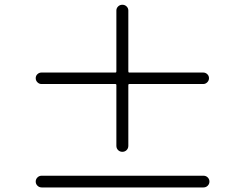

<svg xmlns="http://www.w3.org/2000/svg" viewBox="-20 -820 1040 816"><path d="M843.8 -511.7Q853.5 -511.7 860.8 -504.9Q868.2 -498 868.2 -487.8Q868.2 -477.5 860.8 -470.2Q853.5 -462.9 843.8 -462.9H529.3Q525.4 -462.9 525.4 -459V-200.2Q525.4 -189.5 518.1 -182.1Q510.7 -174.8 500 -174.8Q489.3 -174.8 481.9 -182.1Q474.6 -189.5 474.6 -200.2V-459Q474.6 -462.9 470.7 -462.9H156.2Q146.5 -462.9 139.2 -470.2Q131.8 -477.5 131.8 -487.8Q131.8 -498 139.2 -504.9Q146.5 -511.7 156.2 -511.7H470.7Q474.6 -511.7 474.6 -516.6V-775.4Q474.6 -785.2 481.9 -792.5Q489.3 -799.8 500 -799.8Q510.7 -799.8 518.1 -792.5Q525.4 -785.2 525.4 -775.4V-516.6Q525.4 -511.7 529.3 -511.7ZM157.2 -73.2H844.7Q855.5 -73.2 862.8 -65.9Q870.1 -58.6 870.1 -48.3Q870.1 -38.1 862.8 -30.8Q855.5 -23.4 844.7 -23.4H157.2Q146.5 -23.4 139.2 -30.8Q131.8 -38.1 131.8 -48.3Q131.8 -58.6 139.2 -65.9Q146.5 -73.2 157.2 -73.2Z"/></svg>

Font: Gen Jyuu Gothic L Monospace Light
Style: Regular
Weight: 300
Designer: [Source Han Sans]
Ryoko NISHIZUKA  (kana & ideographs); Paul D. Hunt (Latin, Greek & Cyrillic); Wenlong ZHANG  (bopomofo
Version: Version 1.002.20150607